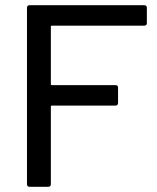

<svg xmlns="http://www.w3.org/2000/svg" viewBox="-20 -720 606 740"><path d="M84 -10V-690Q84 -700 95 -700H535Q546 -700 546 -690V-631Q546 -621 535 -621H180Q176 -621 176 -617V-396Q176 -392 180 -392H425Q435 -392 435 -382V-324Q435 -313 425 -313H180Q176 -313 176 -309V-10Q176 0 165 0H95Q84 0 84 -10Z"/></svg>

Font: Barlow GEO Medium
Style: Regular
Weight: 500
Designer: Jeremy Tribby
Foundry: Tribby Type
Version: Version 1.408